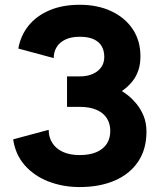

<svg xmlns="http://www.w3.org/2000/svg" viewBox="-20 -755 655 788"><path d="M307 -441.4H255.1V-316.4H307Q348.5 -316.4 376.5 -304.1Q404.5 -291.8 418.6 -269.6Q432.6 -247.4 432.6 -217.5Q432.6 -187.6 418.6 -165.4Q404.5 -143.2 376.5 -130.9Q348.5 -118.6 307 -118.6Q265.5 -118.6 237.2 -132Q208.8 -145.5 194.3 -168.9Q179.8 -192.3 179.8 -222.2L34 -183.1Q43.2 -120.3 81.7 -76.6Q120.2 -32.9 179.2 -10.1Q238.1 12.7 307 12.7Q389.1 12.7 450.7 -13.9Q512.4 -40.5 546.7 -91.3Q581.1 -142.1 581.1 -214.4Q581.1 -251 569.3 -279.4Q557.6 -307.8 540.4 -328.6Q523.2 -349.4 506.6 -362.5Q490 -375.5 480.1 -381.3Q488.1 -386.6 500.7 -397.3Q513.3 -407.9 526.2 -424.8Q539.1 -441.6 547.8 -466.3Q556.4 -491 556.4 -524.4Q556.4 -587.7 524.8 -635.2Q493.1 -682.6 437 -709Q380.9 -735.4 307 -735.4Q236 -735.4 182.7 -712.5Q129.3 -689.7 96.9 -649.3Q64.5 -608.8 55.2 -555.7L200.4 -516.6Q200.4 -541.8 212.4 -561.5Q224.3 -581.2 248.1 -592.6Q271.9 -604.1 307 -604.1Q342.7 -604.1 364.8 -593.8Q386.9 -583.5 397.5 -565Q408 -546.5 408 -521.3Q408 -496.3 395 -478.4Q381.9 -460.5 359.4 -451Q336.8 -441.4 307 -441.4Z"/></svg>

Font: Giphurs SC
Style: Regular
Weight: 400
Version: Version 0.920